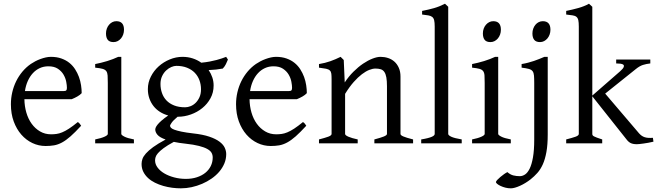

<svg xmlns="http://www.w3.org/2000/svg" viewBox="-20 -777 3563 1041"><path d="M242.2 -417.5Q216.8 -417.5 195.6 -407.7Q174.3 -397.9 158 -380.1Q141.6 -362.3 130.6 -337.6Q119.6 -313 115.2 -283.2H324.2Q335.4 -283.2 339.1 -286.9Q342.8 -290.5 342.8 -300.8Q342.8 -314 339.1 -333.7Q335.4 -353.5 324.5 -372.3Q313.5 -391.1 293.7 -404.3Q273.9 -417.5 242.2 -417.5ZM422.9 -272Q414.1 -262.2 399.4 -253.9Q384.8 -245.6 369.1 -239.3H112.3Q112.8 -201.2 122.8 -166.7Q132.8 -132.3 151.6 -106.2Q170.4 -80.1 197 -64.5Q223.6 -48.8 256.8 -48.8Q272 -48.8 286.4 -50.8Q300.8 -52.7 317.4 -59.6Q334 -66.4 354.2 -79.6Q374.5 -92.8 401.9 -115.2Q408.2 -111.8 412.8 -105.5Q417.5 -99.1 419.9 -95.2Q387.2 -59.6 362.5 -37.8Q337.9 -16.1 316.2 -4.4Q294.4 7.3 273.2 11Q252 14.6 227.1 14.6Q189.5 14.6 155.5 -1.5Q121.6 -17.6 95.7 -47.1Q69.8 -76.7 54.4 -118.4Q39.1 -160.2 39.1 -211.9Q39.1 -244.6 46.4 -276.4Q53.7 -308.1 67.6 -336.4Q81.5 -364.7 101.6 -388.7Q121.6 -412.6 147 -430.2Q157.7 -437.5 171.1 -444.6Q184.6 -451.7 199.2 -457Q213.9 -462.4 228.3 -465.6Q242.7 -468.8 255.9 -468.8Q287.6 -468.8 312.5 -460Q337.4 -451.2 356 -436.3Q374.5 -421.4 387.2 -401.6Q399.9 -381.8 408 -359.9Q416 -337.9 419.4 -315.2Q422.9 -292.5 422.9 -272Z M496.1 0V-21Q529.3 -27.8 546.9 -35.9Q564.5 -43.9 564.5 -50.8V-327.1Q564.5 -352.1 563.5 -367.4Q562.5 -382.8 556.2 -391.4Q549.8 -399.9 535.9 -403.8Q522 -407.7 496.1 -410.2V-429.7Q511.2 -432.6 528.1 -436.8Q544.9 -440.9 561.5 -446Q578.1 -451.2 593.3 -457Q608.4 -462.9 621.1 -468.8H637.7V-50.8Q637.7 -44.9 654.1 -36.4Q670.4 -27.8 706.1 -21V0ZM652.3 -615.7Q652.3 -602.1 647.9 -589.8Q643.6 -577.6 636 -568.6Q628.4 -559.6 618.2 -554.2Q607.9 -548.8 595.7 -548.8Q573.7 -548.8 564.2 -561Q554.7 -573.2 554.7 -595.7Q554.7 -609.4 559.1 -621.6Q563.5 -633.8 571.3 -642.8Q579.1 -651.9 589.1 -657Q599.1 -662.1 610.8 -662.1Q652.3 -662.1 652.3 -615.7Z M1069.8 -293Q1069.8 -318.8 1061.3 -342Q1052.7 -365.2 1035.9 -382.6Q1019 -399.9 993.9 -409.9Q968.8 -419.9 936 -419.9Q923.8 -419.9 908.9 -413.6Q894 -407.2 880.9 -395Q867.7 -382.8 858.9 -364.3Q850.1 -345.7 850.1 -321.8Q850.1 -295.9 858.2 -272.7Q866.2 -249.5 882.6 -232.4Q898.9 -215.3 924.1 -205.3Q949.2 -195.3 983.9 -195.3Q998 -195.3 1013.4 -201.4Q1028.8 -207.5 1041.3 -220Q1053.7 -232.4 1061.8 -250.5Q1069.8 -268.6 1069.8 -293ZM985.8 2Q967.3 0 951.7 -2.4Q936 -4.9 922.4 -7.8Q887.2 11.2 866.9 26.4Q846.7 41.5 836.4 53.5Q826.2 65.4 823.5 75.2Q820.8 85 820.8 92.8Q820.8 113.3 834.5 131.6Q848.1 149.9 871.1 163.3Q894 176.8 924.3 184.8Q954.6 192.9 987.8 192.9Q1020.5 192.9 1047.4 184.1Q1074.2 175.3 1093.3 159.9Q1112.3 144.5 1122.8 123.3Q1133.3 102.1 1133.3 76.7Q1133.3 63 1127 51.5Q1120.6 40 1104 30.8Q1087.4 21.5 1058.8 14.2Q1030.3 6.8 985.8 2ZM1138.2 -313Q1138.2 -275.4 1121.3 -244.4Q1104.5 -213.4 1077.1 -191.2Q1049.8 -168.9 1015.1 -156.5Q980.5 -144 944.8 -144H942.9Q919.4 -124.5 910.6 -111.6Q901.9 -98.6 901.9 -95.7Q901.9 -89.8 907 -84.2Q912.1 -78.6 926 -73.5Q939.9 -68.4 964.4 -63.2Q988.8 -58.1 1026.9 -53.7Q1080.1 -47.9 1114.7 -36.1Q1149.4 -24.4 1169.9 -9Q1190.4 6.3 1198.5 23.9Q1206.5 41.5 1206.5 58.6Q1206.5 85.4 1196.3 109.6Q1186 133.8 1168.5 154.3Q1150.9 174.8 1127 191.4Q1103 208 1075.7 219.7Q1048.3 231.4 1019 237.8Q989.7 244.1 960.9 244.1Q938 244.1 913.6 241Q889.2 237.8 865.2 231Q841.3 224.1 820.1 213.6Q798.8 203.1 782.7 188.2Q766.6 173.3 757.1 154.5Q747.6 135.7 747.6 111.8Q747.6 99.1 752.2 85.2Q756.8 71.3 771 55.2Q785.2 39.1 810.5 20.5Q835.9 2 877.9 -20.5Q846.2 -31.7 834 -45.9Q821.8 -60.1 821.8 -74.7Q821.8 -78.6 824.2 -85.2Q826.7 -91.8 834.2 -101.3Q841.8 -110.8 855.7 -123Q869.6 -135.3 892.1 -150.9Q867.2 -157.7 846.9 -170.7Q826.7 -183.6 812.3 -201.9Q797.9 -220.2 789.8 -243.4Q781.7 -266.6 781.7 -293.9Q781.7 -329.6 797.9 -361.6Q814 -393.6 840.3 -417.2Q866.7 -440.9 900.4 -454.8Q934.1 -468.8 969.7 -468.8Q999 -468.8 1024.7 -460.4Q1050.3 -452.1 1071.3 -437Q1096.7 -439.5 1117.2 -443.4Q1137.7 -447.3 1154.1 -451.7Q1170.4 -456.1 1183.1 -460.4Q1195.8 -464.8 1206.1 -468.8L1215.8 -454.1Q1210 -440.4 1204.6 -429Q1199.2 -417.5 1188 -405.3Q1169.4 -401.9 1151.6 -399.9Q1133.8 -397.9 1111.3 -397Q1124 -378.4 1131.1 -357.4Q1138.2 -336.4 1138.2 -313Z M1462.9 -417.5Q1437.5 -417.5 1416.3 -407.7Q1395 -397.9 1378.7 -380.1Q1362.3 -362.3 1351.3 -337.6Q1340.3 -313 1335.9 -283.2H1544.9Q1556.2 -283.2 1559.8 -286.9Q1563.5 -290.5 1563.5 -300.8Q1563.5 -314 1559.8 -333.7Q1556.2 -353.5 1545.2 -372.3Q1534.2 -391.1 1514.4 -404.3Q1494.6 -417.5 1462.9 -417.5ZM1643.6 -272Q1634.8 -262.2 1620.1 -253.9Q1605.5 -245.6 1589.8 -239.3H1333Q1333.5 -201.2 1343.5 -166.7Q1353.5 -132.3 1372.3 -106.2Q1391.1 -80.1 1417.7 -64.5Q1444.3 -48.8 1477.5 -48.8Q1492.7 -48.8 1507.1 -50.8Q1521.5 -52.7 1538.1 -59.6Q1554.7 -66.4 1575 -79.6Q1595.2 -92.8 1622.6 -115.2Q1628.9 -111.8 1633.5 -105.5Q1638.2 -99.1 1640.6 -95.2Q1607.9 -59.6 1583.3 -37.8Q1558.6 -16.1 1536.9 -4.4Q1515.1 7.3 1493.9 11Q1472.7 14.6 1447.8 14.6Q1410.2 14.6 1376.2 -1.5Q1342.3 -17.6 1316.4 -47.1Q1290.5 -76.7 1275.1 -118.4Q1259.8 -160.2 1259.8 -211.9Q1259.8 -244.6 1267.1 -276.4Q1274.4 -308.1 1288.3 -336.4Q1302.2 -364.7 1322.3 -388.7Q1342.3 -412.6 1367.7 -430.2Q1378.4 -437.5 1391.8 -444.6Q1405.3 -451.7 1419.9 -457Q1434.6 -462.4 1449 -465.6Q1463.4 -468.8 1476.6 -468.8Q1508.3 -468.8 1533.2 -460Q1558.1 -451.2 1576.7 -436.3Q1595.2 -421.4 1607.9 -401.6Q1620.6 -381.8 1628.7 -359.9Q1636.7 -337.9 1640.1 -315.2Q1643.6 -292.5 1643.6 -272Z M2009.8 0V-21Q2044.9 -30.3 2061.5 -37.1Q2078.1 -43.9 2078.1 -50.8V-309.1Q2078.1 -338.9 2074.7 -357.4Q2071.3 -376 2064 -386.7Q2056.6 -397.5 2044.7 -401.4Q2032.7 -405.3 2015.6 -405.3Q2000.5 -405.3 1981.9 -397.9Q1963.4 -390.6 1942.1 -374.5Q1920.9 -358.4 1897.7 -332.3Q1874.5 -306.2 1851.1 -268.1V-50.8Q1851.1 -43.5 1869.4 -35.6Q1887.7 -27.8 1919.4 -21V0H1709.5V-21Q1741.7 -29.3 1759.8 -35.9Q1777.8 -42.5 1777.8 -50.8V-347.2Q1777.8 -366.2 1776.4 -377.4Q1774.9 -388.7 1768.3 -395Q1761.7 -401.4 1748 -404.3Q1734.4 -407.2 1709.5 -410.2V-429.7Q1742.7 -435.1 1771 -445.1Q1799.3 -455.1 1826.7 -468.8L1843.8 -451.7L1849.1 -330.1Q1870.6 -362.8 1896.5 -388.4Q1922.4 -414.1 1948.7 -431.9Q1975.1 -449.7 1999.8 -459.2Q2024.4 -468.8 2043.5 -468.8Q2064.5 -468.8 2084 -462.4Q2103.5 -456.1 2118.4 -442.9Q2133.3 -429.7 2142.3 -409.4Q2151.4 -389.2 2151.4 -361.8V-50.8Q2151.4 -43.9 2166.3 -37.4Q2181.2 -30.8 2219.7 -21V0Z M2263.7 0V-21Q2284.7 -24.4 2298.8 -28.1Q2313 -31.7 2321.3 -35.4Q2329.6 -39.1 2333.3 -43Q2336.9 -46.9 2336.9 -50.8V-632.8Q2336.9 -654.8 2334 -667Q2331.1 -679.2 2323.2 -685.3Q2315.4 -691.4 2302.2 -693.6Q2289.1 -695.8 2268.6 -698.2V-717.8Q2303.7 -724.6 2333 -732.9Q2362.3 -741.2 2392.6 -756.8L2410.2 -740.2V-50.8Q2410.2 -43.5 2426.8 -35.6Q2443.4 -27.8 2483.4 -21V0Z M2539.6 0V-21Q2572.8 -27.8 2590.3 -35.9Q2607.9 -43.9 2607.9 -50.8V-327.1Q2607.9 -352.1 2606.9 -367.4Q2606 -382.8 2599.6 -391.4Q2593.3 -399.9 2579.3 -403.8Q2565.4 -407.7 2539.6 -410.2V-429.7Q2554.7 -432.6 2571.5 -436.8Q2588.4 -440.9 2605 -446Q2621.6 -451.2 2636.7 -457Q2651.9 -462.9 2664.6 -468.8H2681.2V-50.8Q2681.2 -44.9 2697.5 -36.4Q2713.9 -27.8 2749.5 -21V0ZM2695.8 -615.7Q2695.8 -602.1 2691.4 -589.8Q2687 -577.6 2679.4 -568.6Q2671.9 -559.6 2661.6 -554.2Q2651.4 -548.8 2639.2 -548.8Q2617.2 -548.8 2607.7 -561Q2598.1 -573.2 2598.1 -595.7Q2598.1 -609.4 2602.5 -621.6Q2606.9 -633.8 2614.7 -642.8Q2622.6 -651.9 2632.6 -657Q2642.6 -662.1 2654.3 -662.1Q2695.8 -662.1 2695.8 -615.7Z M2949.7 -48.3Q2949.7 7.8 2942.6 47.1Q2935.5 86.4 2923.1 114Q2910.6 141.6 2893.6 160.6Q2876.5 179.7 2856.9 195.3Q2843.8 205.6 2829.1 214.6Q2814.5 223.6 2799.8 230.2Q2785.2 236.8 2772.2 240.5Q2759.3 244.1 2750 244.1Q2734.9 244.1 2720.5 240.5Q2706.1 236.8 2694.6 231.4Q2683.1 226.1 2676 220.2Q2668.9 214.4 2668.9 210.4Q2668.9 206.1 2676 198.5Q2683.1 190.9 2692.9 182.6Q2702.6 174.3 2713.1 167Q2723.6 159.7 2731 156.2Q2746.6 169.9 2763.2 174.1Q2779.8 178.2 2798.3 178.2Q2812.5 178.2 2826.4 169.2Q2840.3 160.2 2851.6 137.7Q2862.8 115.2 2869.6 76.7Q2876.5 38.1 2876.5 -21V-327.1Q2876.5 -352.1 2875.2 -367.2Q2874 -382.3 2867.7 -390.9Q2861.3 -399.4 2847.4 -403.3Q2833.5 -407.2 2808.1 -410.2V-429.7Q2828.6 -433.1 2844.5 -437.5Q2860.4 -441.9 2874.8 -446.5Q2889.2 -451.2 2902.6 -456.8Q2916 -462.4 2931.6 -468.8H2949.7ZM2964.4 -615.7Q2964.4 -602.1 2960 -589.8Q2955.6 -577.6 2948 -568.6Q2940.4 -559.6 2930.2 -554.2Q2919.9 -548.8 2908.2 -548.8Q2886.2 -548.8 2876.5 -561Q2866.7 -573.2 2866.7 -595.7Q2866.7 -609.4 2871.1 -621.6Q2875.5 -633.8 2883.1 -642.8Q2890.6 -651.9 2900.9 -657Q2911.1 -662.1 2922.9 -662.1Q2964.4 -662.1 2964.4 -615.7Z M3049.8 0V-21Q3082 -29.3 3100.1 -35.6Q3118.2 -42 3118.2 -50.8V-632.8Q3118.2 -655.3 3115.5 -667.5Q3112.8 -679.7 3105.2 -685.8Q3097.7 -691.9 3084.2 -693.8Q3070.8 -695.8 3049.8 -698.2V-717.8Q3083.5 -724.6 3116 -733.6Q3148.4 -742.7 3173.3 -756.8L3191.4 -740.2V-258.8L3341.8 -390.1Q3357.9 -404.3 3361.3 -412.8Q3364.7 -421.4 3360.1 -425.8Q3355.5 -430.2 3344.5 -431.6Q3333.5 -433.1 3320.8 -433.1V-454.1H3505.9V-433.1Q3484.4 -430.7 3466.3 -425Q3448.2 -419.4 3427.7 -402.8L3261.2 -269.5L3444.8 -54.2Q3451.7 -46.4 3459 -41.3Q3466.3 -36.1 3475.1 -33.2Q3483.9 -30.3 3494.9 -29.5Q3505.9 -28.8 3520 -29.8L3522.9 -8.8Q3508.8 -5.4 3494.9 -2.9Q3481 -0.5 3469 1.2Q3457 2.9 3447.5 3.9Q3438 4.9 3433.1 4.9Q3412.6 4.9 3400.1 -1Q3387.7 -6.8 3377 -21L3191.4 -254.9V-50.8Q3191.4 -46.9 3193.1 -43.9Q3194.8 -41 3200.2 -37.8Q3205.6 -34.7 3216.3 -30.8Q3227.1 -26.9 3245.1 -21V0Z"/></svg>

Font: Noto Serif Devanagari
Style: Bold
Weight: 700
Designer: Monotype Design Team
Foundry: Monotype Imaging Inc.
Version: Version 1.01